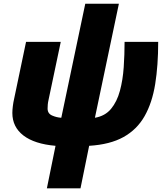

<svg xmlns="http://www.w3.org/2000/svg" viewBox="-20 -780 906 1040"><path d="M233.9 240.2 280.8 9.8Q167 0 106.9 -46.1Q46.9 -92.3 46.9 -168Q46.9 -184.6 49.6 -205.6Q52.2 -226.6 56.2 -243.2L121.1 -553.2H309.1L243.2 -240.2Q239.7 -225.1 238.8 -213.9Q237.8 -202.6 237.8 -191.9Q237.8 -165 262.2 -154.3Q286.6 -143.6 312 -142.1L441.9 -759.8H624L494.1 -142.1Q549.3 -151.4 581.5 -190.4Q613.8 -229.5 629.6 -288.3Q645.5 -347.2 650.1 -415.8Q654.8 -484.4 654.8 -553.2H836.9Q836.9 -425.8 820.6 -324.5Q804.2 -223.1 763.2 -150.9Q722.2 -78.6 649.2 -37.8Q576.2 2.9 462.9 9.8L416 240.2Z"/></svg>

Font: Open Sans ExtraBold
Style: Italic
Weight: 800
Italic angle: -12°
Designer: Monotype Design Team
Foundry: Monotype Imaging Inc.
Version: Version 3.000; ttfautohint (v1.8.4)